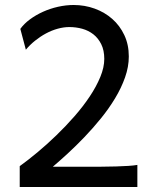

<svg xmlns="http://www.w3.org/2000/svg" viewBox="-20 -745 626 765"><path d="M527.3 0H58.6V-83Q91.8 -106.9 129.6 -138.4Q167.5 -169.9 204.8 -206.1Q242.2 -242.2 276.6 -281.5Q311 -320.8 337.4 -360.4Q363.8 -399.9 379.6 -438.2Q395.5 -476.6 395.5 -510.3Q395.5 -544.4 383.5 -568.6Q371.6 -592.8 352.1 -608.2Q332.5 -623.5 307.6 -630.4Q282.7 -637.2 256.3 -637.2Q233.9 -637.2 210 -630.6Q186 -624 163.3 -611.8Q140.6 -599.6 119.9 -583Q99.1 -566.4 83 -546.9L61 -629.9Q75.7 -650.4 99.1 -667.7Q122.6 -685.1 151.1 -698Q179.7 -710.9 211.2 -718Q242.7 -725.1 273.4 -725.1Q317.4 -725.1 357.2 -710.7Q397 -696.3 427.2 -669.7Q457.5 -643.1 475.3 -605.2Q493.2 -567.4 493.2 -520Q493.2 -479 478.3 -436.8Q463.4 -394.5 438.5 -353.3Q413.6 -312 381.8 -272.9Q350.1 -233.9 316.4 -198.7Q282.7 -163.6 250 -133.5Q217.3 -103.5 190.4 -80.6H314.9Q351.1 -80.6 383.3 -80.8Q415.5 -81.1 442.6 -81.8Q469.7 -82.5 491.2 -84Q512.7 -85.4 527.3 -87.9Z"/></svg>

Font: Andika Eur
Style: Regular
Weight: 400
Designer: Victor Gaultney, Annie Olsen, Julie Remington, Don Collingsworth, Eric Hays, Becca Hirsbrunner
Foundry: SIL International
Version: Version 5.000